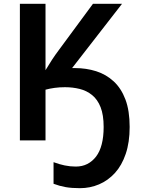

<svg xmlns="http://www.w3.org/2000/svg" viewBox="-20 -734 741 1004"><path d="M357 -378Q361 -378 364.5 -378Q368 -378 372 -378Q431 -378 483 -361.5Q535 -345 574.5 -308.5Q614 -272 636 -213.5Q658 -155 658 -70Q658 10 637.5 70.5Q617 131 581 170.5Q545 210 498 230Q451 250 398 250Q355 250 323.5 244.5Q292 239 260 227V114Q289 125 318 131Q347 137 376 137Q410 137 436.5 123.5Q463 110 482.5 84.5Q502 59 512 20Q522 -19 522 -70Q522 -133 506 -173.5Q490 -214 461.5 -237Q433 -260 396.5 -269Q360 -278 320 -278Q291 -278 265.5 -274.5Q240 -271 218 -265V0H84V-714H218V-367Q234 -394 252 -421.5Q270 -449 289 -474L466 -714H618Z"/></svg>

Font: Noto Sans Display SemiBold
Style: Regular
Weight: 600
Designer: Monotype Design Team
Foundry: Monotype Imaging Inc.
Version: Version 2.003